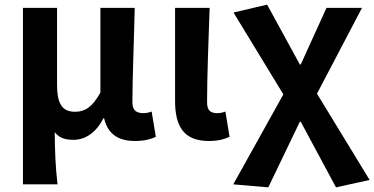

<svg xmlns="http://www.w3.org/2000/svg" viewBox="-20 -594 1614 828"><path d="M79 -179V201H153H228C219 120 217 66 216 -24C237 3 265 9 297 9C349 9 395 -23 426 -84H429C444 -18 488 14 562 14C605 14 630 6 652 -4L634 -113C621 -108 609 -106 599 -106C569 -106 551 -117 551 -153C551 -258 558 -423 561 -560H413V-195C378 -131 345 -112 304 -112C249 -112 226 -145 226 -229V-560H79Z M735 -359V-159C735 -54 769 14 880 14C923 14 948 6 970 -4L952 -113C940 -108 927 -106 918 -106C888 -106 873 -117 873 -153C873 -258 879 -423 884 -560H809H735Z M1094 7 986 201 1137 214 1273 -69H1277L1429 214L1574 182L1347 -190L1541 -560H1464H1388L1277 -316H1273L1132 -574L987 -540L1202 -187Z"/></svg>

Font: GenSekiGothic2 TW B
Style: Regular
Weight: 700
Version: Version 2.100;PS 2.1;hotconv 16.6.51;makeotf.lib2.5.65220 DE